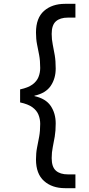

<svg xmlns="http://www.w3.org/2000/svg" viewBox="-20 -831 466 1003"><path d="M320 152Q252 152 210 114.5Q168 77 168 2Q168 -32 173.5 -59.5Q179 -87 184.5 -116.5Q190 -146 190 -184Q190 -209 181 -231.5Q172 -254 149.5 -270.5Q127 -287 85 -296V-364Q127 -373 149.5 -389.5Q172 -406 181 -428.5Q190 -451 190 -476Q190 -515 184.5 -543.5Q179 -572 173.5 -599.5Q168 -627 168 -661Q168 -737 210 -774Q252 -811 320 -811H374V-739H335Q294 -739 272 -719.5Q250 -700 250 -654Q250 -625 255.5 -598.5Q261 -572 266 -542.5Q271 -513 271 -473Q271 -421 245 -382.5Q219 -344 160 -331V-329Q219 -316 245 -277.5Q271 -239 271 -186Q271 -147 266 -117.5Q261 -88 255.5 -61.5Q250 -35 250 -5Q250 41 272 60.5Q294 80 335 80H374V152Z"/></svg>

Font: DVN - DM Sans
Style: Regular
Weight: 400
Designer: Colophon Foundry, Jonny Pinhorn
Foundry: Colophon Foundry
Version: Version 4.004;gftools[0.9.30]